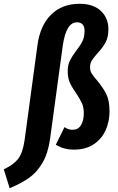

<svg xmlns="http://www.w3.org/2000/svg" viewBox="-111 -776 623 1015"><path d="M-91 119Q-41 96 -16 65Q9 34 19 -35L87 -537Q101 -641 159 -698.5Q217 -756 310 -756Q382 -756 422 -718.5Q462 -681 462 -622Q462 -579 447 -551.5Q432 -524 404 -494Q383 -470 374 -455.5Q365 -441 365 -420Q365 -402 374 -387Q383 -372 402 -351Q433 -314 450.5 -279.5Q468 -245 468 -187Q468 -135 448 -89Q428 -43 385.5 -14Q343 15 280 15Q226 15 184 -11L230 -104Q250 -90 272 -90Q303 -90 317.5 -115Q332 -140 332 -177Q332 -209 322 -230.5Q312 -252 291 -284Q270 -313 258.5 -338.5Q247 -364 247 -399Q247 -432 258.5 -455.5Q270 -479 292 -508Q314 -536 325 -558.5Q336 -581 336 -613Q336 -636 325.5 -647Q315 -658 296 -658Q267 -658 248.5 -627.5Q230 -597 221 -536L154 -44Q143 35 113.5 85Q84 135 43 164Q2 193 -60 219Z"/></svg>

Font: Fira Sans Extra Condensed SemiBold
Style: Italic
Weight: 600
Width: 3
Italic angle: -8°
Designer: Carrois Corporate & Edenspiekermann AG
Foundry: Carrois Corporate GbR & Edenspiekermann AG
Version: Version 4.203